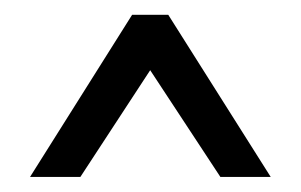

<svg xmlns="http://www.w3.org/2000/svg" viewBox="-20 -540 406 259"><path d="M207 -520 345.2 -301.3H277.3L182.6 -445.3L88.4 -301.3H20.5L158.2 -520Z"/></svg>

Font: Fibel Vienna LRS
Style: Regular
Weight: 400
Designer: Peter Wiegel
Foundry: Peter Wioegel
Version: Version 000.000